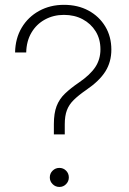

<svg xmlns="http://www.w3.org/2000/svg" viewBox="-20 -757 526 783"><path d="M199.7 -209V-250.5Q199.7 -295.4 210.9 -324.5Q222.2 -353.5 244.9 -375.2Q267.6 -397 301.8 -420.4Q347.7 -451.7 368.7 -483.4Q389.6 -515.1 389.6 -555.7Q389.6 -597.7 370.1 -629.2Q350.6 -660.6 317.1 -678.5Q283.7 -696.3 240.7 -696.3Q197.8 -696.3 163.1 -677.2Q128.4 -658.2 108.2 -623.8Q87.9 -589.4 86.9 -543H41.5Q42.5 -600.6 68.6 -644.3Q94.7 -688 139.6 -712.6Q184.6 -737.3 240.7 -737.3Q297.4 -737.3 340.8 -713.9Q384.3 -690.4 409.2 -649.2Q434.1 -607.9 434.1 -554.7Q434.1 -504.4 409.7 -465.6Q385.3 -426.8 331.5 -390.1Q299.8 -368.2 280.5 -349.1Q261.2 -330.1 252.7 -307.1Q244.1 -284.2 244.1 -250V-209ZM222.2 5.4Q206.1 5.4 194.6 -6.1Q183.1 -17.6 183.1 -33.2Q183.1 -49.8 194.6 -61Q206.1 -72.3 222.2 -72.3Q238.3 -72.3 249.5 -61Q260.7 -49.8 260.7 -33.2Q260.7 -17.6 249.5 -6.1Q238.3 5.4 222.2 5.4Z"/></svg>

Font: Inter 18pt ExtraLight
Style: Regular
Weight: 250
Designer: Rasmus Andersson
Foundry: rsms
Version: Version 4.001;git-66647c0bb